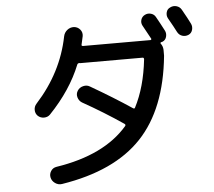

<svg xmlns="http://www.w3.org/2000/svg" viewBox="-58 -900 1116 1002"><g transform="rotate(-5 500.0 -398.5)"><path d="M928.7 -813.5Q957 -763.7 969.7 -737.3Q977.5 -721.7 972.7 -704.1Q967.8 -686.5 951.7 -679.7Q935.5 -672.9 918.9 -678.2Q902.3 -683.6 893.6 -700.2Q880.9 -725.6 852.5 -775.4Q844.7 -790 849.1 -807.1Q853.5 -824.2 870.1 -831.1Q885.7 -838.9 902.8 -834Q919.9 -829.1 928.7 -813.5ZM195.3 -328.1Q182.6 -315.4 163.6 -315.4Q144.5 -315.4 130.9 -328.1Q118.2 -340.8 118.2 -359.4Q118.2 -377.9 130.9 -391.6Q267.6 -542 304.7 -728.5Q308.6 -748 324.2 -760.7Q339.8 -773.4 360.4 -772.5Q379.9 -770.5 392.1 -755.9Q404.3 -741.2 401.4 -721.7Q400.4 -716.8 391.6 -677.7Q389.6 -669.9 399.4 -669.9H752Q754.9 -669.9 756.3 -672.9Q757.8 -675.8 755.9 -677.7Q729.5 -725.6 716.8 -749Q709 -763.7 713.9 -779.8Q718.8 -795.9 734.4 -803.7Q750 -811.5 766.6 -806.6Q783.2 -801.8 791 -787.1Q812.5 -749 831.1 -712.9Q838.9 -698.2 834.5 -680.7Q830.1 -663.1 814.5 -656.2Q813.5 -656.2 811 -655.3Q808.6 -654.3 807.6 -654.3Q799.8 -652.3 803.7 -646.5Q814.5 -632.8 815.4 -613.3V-582Q788.1 -305.7 646.5 -155.8Q504.9 -5.9 226.6 38.1Q207 41 190.4 29.3Q173.8 17.6 169.9 -1Q166 -18.6 176.3 -34.7Q186.5 -50.8 206.1 -53.7Q459 -92.8 581.1 -234.4Q585.9 -241.2 579.1 -246.1Q478.5 -314.5 367.2 -377Q351.6 -386.7 346.2 -405.3Q340.8 -423.8 351.1 -439.9Q361.3 -456.1 380.9 -460.9Q400.4 -465.8 416 -456.1Q534.2 -387.7 630.9 -323.2Q637.7 -319.3 640.6 -325.2Q694.3 -428.7 710 -573.2Q710 -582 703.1 -582H376H375Q374 -583 373 -583Q363.3 -583 360.4 -576.2Q308.6 -446.3 195.3 -328.1Z"/></g></svg>

Font: Rounded Mgen+ 2m medium
Style: Regular
Weight: 500
Designer: [Source Han Sans]
Ryoko NISHIZUKA  (kana & ideographs); Paul D. Hunt (Latin, Greek & Cyrillic); Wenlong ZHANG  (bopomofo
Version: Version 1.059.20150602